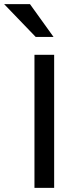

<svg xmlns="http://www.w3.org/2000/svg" viewBox="-69 -916 383 936"><path d="M99 -649H195V0H99ZM105 -736 -49 -896H77L192 -736Z"/></svg>

Font: Syne Med Modified
Style: Regular
Weight: 500
Designer: Lucas Descroix
Foundry: Bonjour Monde
Version: Version 2.200